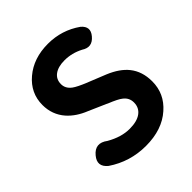

<svg xmlns="http://www.w3.org/2000/svg" viewBox="-208 -890 1041 1041"><g transform="rotate(-45 312.0 -370.0)"><path d="M312 14Q191 14 92 -53Q42 -94 83 -143Q127 -196 184 -153Q252 -114 315 -114Q372 -114 402.5 -136.5Q433 -159 433 -199Q433 -235 404 -257Q386 -272 329 -295Q324 -298 321 -299L223 -342Q158 -368 119 -412Q72 -466 72 -540Q72 -631 144 -692Q217 -754 328 -754Q433 -754 518 -694Q561 -657 525 -614Q486 -567 436 -600Q384 -627 328 -627Q279 -627 251 -606.5Q223 -586 223 -549Q223 -515 254 -492Q274 -477 330 -454Q335 -452 338 -451L435 -412Q507 -382 543 -337Q584 -286 584 -210Q584 -116 512 -53Q437 14 312 14Z"/></g></svg>

Font: GenSenRounded2 TW B
Style: Regular
Weight: 700
Version: Version 2.000;PS 2;hotconv 16.6.51;makeotf.lib2.5.65220 DEVE